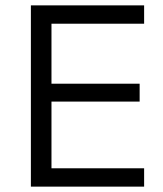

<svg xmlns="http://www.w3.org/2000/svg" viewBox="-20 -695 607 715"><path d="M516.7 0H95V-675H516.7V-606.7H171.7V-383.3H500V-316.7H171.7V-68.3H516.7Z"/></svg>

Font: Funnel Sans Light Light
Style: Regular
Weight: 300
Version: Version 1.000